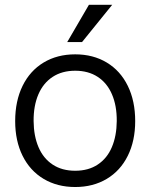

<svg xmlns="http://www.w3.org/2000/svg" viewBox="-20 -749 609 778"><path d="M41.5 -258.3Q41.5 -339.8 71.5 -401.1Q101.6 -462.4 156.7 -495.6Q211.9 -528.8 284.7 -528.8V-462.4Q231.4 -462.4 193.4 -437.5Q155.3 -412.6 135.5 -366.5Q115.7 -320.3 116.2 -258.3Q116.7 -198.2 136 -152.8Q155.3 -107.4 193.1 -82.3Q231 -57.1 284.7 -57.1V8.8Q211.9 8.8 156.7 -24.2Q101.6 -57.1 71.5 -117.7Q41.5 -178.2 41.5 -258.3ZM453.1 -258.3Q453.6 -320.3 433.8 -366.5Q414.1 -412.6 376 -437.5Q337.9 -462.4 284.7 -462.4V-528.8Q357.4 -528.8 412.6 -495.6Q467.8 -462.4 497.8 -401.1Q527.8 -339.8 527.8 -258.3Q527.8 -178.2 497.8 -117.7Q467.8 -57.1 412.6 -24.2Q357.4 8.8 284.7 8.8V-57.1Q338.4 -57.1 376.2 -82.3Q414.1 -107.4 433.3 -152.8Q452.6 -198.2 453.1 -258.3ZM434.6 -729.5H340.3L252.4 -578.6H312.5Z"/></svg>

Font: Wand UI Pro
Style: Regular
Weight: 400
Designer: Andreas Faust
Version: Version 1.003;FEAKit 1.0